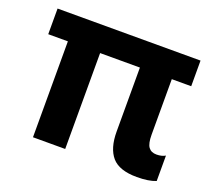

<svg xmlns="http://www.w3.org/2000/svg" viewBox="-98 -657 870 790"><g transform="rotate(20 337.5 -262.0)"><path d="M570.8 7.8Q493.7 7.8 461.4 -29.5Q429.2 -66.9 429.2 -140.1V-419.9H254.9V0H113.8V-419.9H27.8V-532.2H653.8V-419.9H568.8V-176.8Q568.8 -138.2 580.3 -122.6Q591.8 -106.9 615.2 -106.9Q638.2 -106.9 653.8 -116.2V-4.9Q623 7.8 570.8 7.8Z"/></g></svg>

Font: Lumene Sans Expanded
Style: Bold
Weight: 600
Width: 7
Designer: Deni Anggara
Version: Version 1.003;Glyphs 3.1.2 (3151)